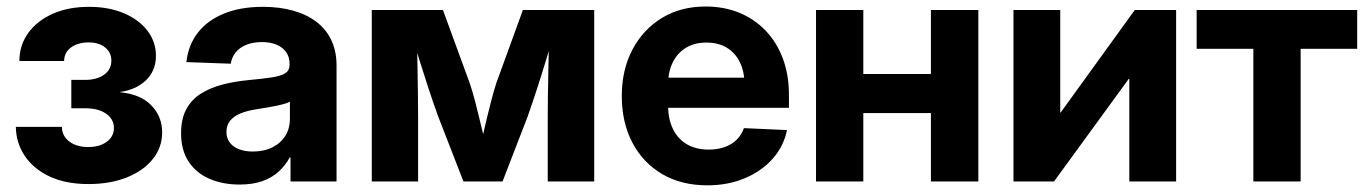

<svg xmlns="http://www.w3.org/2000/svg" viewBox="-20 -553 4164 585"><path d="M249.5 7.8Q179.7 7.8 130.4 -15.6Q81.1 -39.1 54.9 -78.9Q28.8 -118.7 28.3 -166.5H168.5Q168.9 -138.7 191.2 -121.8Q213.4 -105 248.5 -105Q283.7 -105 305.4 -121.1Q327.1 -137.2 327.1 -163.1Q327.1 -189.9 303.5 -206.5Q279.8 -223.1 239.7 -223.1H197.3V-309.6H239.7Q274.9 -309.6 297.1 -325.4Q319.3 -341.3 319.3 -368.2Q319.3 -393.1 300.3 -408.4Q281.2 -423.8 250 -423.8Q217.8 -423.8 196.8 -408.7Q175.8 -393.6 175.3 -367.2H39.1Q39.1 -415 65.9 -452.4Q92.8 -489.7 140.6 -511Q188.5 -532.2 251 -532.2Q311.5 -532.2 357.4 -512.7Q403.3 -493.2 429.2 -459.5Q455.1 -425.8 455.1 -382.8Q455.1 -337.4 424.6 -308.3Q394 -279.3 346.2 -272.9V-272Q409.2 -265.6 441.7 -231.4Q474.1 -197.3 474.1 -149.9Q474.1 -104 445.6 -68.4Q417 -32.7 366.5 -12.5Q315.9 7.8 249.5 7.8Z M710 9.3Q658.7 9.3 618.4 -8.1Q578.1 -25.4 554.9 -60.3Q531.7 -95.2 531.7 -147Q531.7 -191.4 547.9 -220.7Q564 -250 592.3 -267.8Q620.6 -285.6 657.2 -295.2Q693.8 -304.7 733.9 -308.6Q781.2 -313 809.3 -317.4Q837.4 -321.8 849.9 -330.3Q862.3 -338.9 862.3 -355.5V-358.4Q862.3 -378.9 852.3 -393.6Q842.3 -408.2 823.5 -416.5Q804.7 -424.8 777.8 -424.8Q751 -424.8 730.5 -416.5Q710 -408.2 698 -393.3Q686 -378.4 683.1 -358.9L547.9 -363.8Q553.7 -416 583 -453.6Q612.3 -491.2 662.6 -511.7Q712.9 -532.2 781.2 -532.2Q832 -532.2 873.5 -520.5Q915 -508.8 944.6 -486.1Q974.1 -463.4 989.7 -430.2Q1005.4 -397 1005.4 -353.5V0H865.2V-73.2H862.8Q849.1 -48.3 828.6 -29.8Q808.1 -11.2 779.1 -1Q750 9.3 710 9.3ZM750 -91.3Q784.7 -91.3 810.3 -104.2Q835.9 -117.2 849.6 -139.6Q863.3 -162.1 863.3 -189.9V-243.2Q857.4 -239.7 846.4 -236.6Q835.4 -233.4 821.3 -230.5Q807.1 -227.5 791 -224.9Q774.9 -222.2 758.8 -219.7Q733.9 -215.8 713.6 -207.8Q693.4 -199.7 681.6 -185.8Q669.9 -171.9 669.9 -150.9Q669.9 -132.3 679.9 -118.9Q689.9 -105.5 708 -98.4Q726.1 -91.3 750 -91.3Z M1112.8 0V-522.5H1329.6L1411.1 -299.8Q1419.4 -275.4 1426.5 -248.3Q1433.6 -221.2 1440.2 -193.8Q1446.8 -166.5 1452.9 -140.9Q1459 -115.2 1464.4 -93.3H1439.5Q1445.3 -114.7 1451.2 -140.4Q1457 -166 1463.6 -193.6Q1470.2 -221.2 1477.3 -248.3Q1484.4 -275.4 1492.2 -299.8L1573.2 -522.5H1790.5V0H1648.9V-196.8Q1648.9 -230 1649.4 -262.9Q1649.9 -295.9 1650.6 -328.9Q1651.4 -361.8 1651.9 -394.3Q1652.3 -426.8 1652.3 -459H1670.4Q1657.7 -416 1644.3 -371.8Q1630.9 -327.6 1616.7 -283.9Q1602.5 -240.2 1587.4 -197.3L1511.2 0H1392.1L1315.4 -197.3Q1299.8 -240.2 1285.4 -284.2Q1271 -328.1 1257.3 -372.1Q1243.7 -416 1231 -459H1250.5Q1250.5 -427.2 1251.2 -394.8Q1252 -362.3 1252.4 -329.3Q1252.9 -296.4 1253.4 -263.2Q1253.9 -230 1253.9 -196.8V0Z M2135.3 11.7Q2055.7 11.7 1997.1 -22.9Q1938.5 -57.6 1906.5 -118.9Q1874.5 -180.2 1874.5 -260.3Q1874.5 -340.3 1907 -401.9Q1939.5 -463.4 1996.8 -498.3Q2054.2 -533.2 2129.9 -533.2Q2186 -533.2 2232.4 -514.2Q2278.8 -495.1 2312.7 -459.7Q2346.7 -424.3 2365.2 -374.8Q2383.8 -325.2 2383.8 -263.7V-224.6H1927.7V-316.4H2314L2248.5 -293.9Q2248.5 -334 2234.6 -362.8Q2220.7 -391.6 2194.8 -407.5Q2168.9 -423.3 2132.3 -423.3Q2096.2 -423.3 2070.1 -407.5Q2043.9 -391.6 2029.8 -363Q2015.6 -334.5 2015.6 -295.4V-231.9Q2015.6 -190.4 2030.3 -160.2Q2044.9 -129.9 2072.8 -113.5Q2100.6 -97.2 2139.2 -97.2Q2166.5 -97.2 2188.2 -105Q2210 -112.8 2224.9 -127.7Q2239.7 -142.6 2246.6 -162.6L2377.9 -156.7Q2367.7 -106.9 2334 -69.1Q2300.3 -31.2 2249 -9.8Q2197.8 11.7 2135.3 11.7Z M2856 -327.6V-208.5H2570.3V-327.6ZM2610.4 -522.5V0H2466.3V-522.5ZM2960.9 -522.5V0H2816.4V-522.5Z M3563.5 0H3420.9V-313H3419.4L3191.4 0H3067.9V-522.5H3210.4V-210.4H3211.9L3437.5 -522.5H3563.5Z M3798.8 0V-404.3H3626V-522.5H4115.2V-404.3H3942.9V0Z"/></svg>

Font: Inter 28pt
Style: Bold
Weight: 700
Designer: Rasmus Andersson
Foundry: rsms
Version: Version 4.001;git-66647c0bb